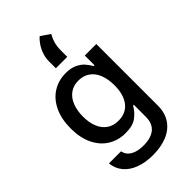

<svg xmlns="http://www.w3.org/2000/svg" viewBox="-304 -901 1197 1197"><g transform="rotate(-45 294.5 -302.0)"><path d="M54.7 51.8H161.1Q168.5 88.4 201.2 107.2Q233.9 126 287.1 126Q351.6 126 387.2 97.2Q422.9 68.4 422.9 7.8V-96.7H416Q396 -60.1 361.1 -33.9Q326.2 -7.8 261.7 -7.8Q198.7 -7.8 148.2 -38.6Q97.7 -69.3 68.8 -128.9Q40 -188.5 40 -270.5Q40 -353 68.6 -413.3Q97.2 -473.6 147.7 -505.4Q198.2 -537.1 262.7 -537.1Q308.1 -537.1 338.6 -522.2Q369.1 -507.3 385.7 -488Q402.3 -468.8 417 -444.3H423.8V-530.3H525.4V11.7Q525.4 77.6 494.6 122.1Q463.9 166.5 410.2 188.2Q356.4 210 286.1 210Q219.7 210 169.2 190.9Q118.7 171.9 89.1 136.2Q59.6 100.6 54.7 51.8ZM423.8 -268.6Q423.8 -322.8 407.7 -363.3Q391.6 -403.8 360.4 -426Q329.1 -448.2 285.2 -448.2Q240.2 -448.2 209 -425Q177.7 -401.9 162.1 -361.1Q146.5 -320.3 146.5 -268.6Q146.5 -216.3 162.4 -177Q178.2 -137.7 209.5 -115.7Q240.7 -93.8 285.2 -93.8Q351.6 -93.8 387.7 -139.9Q423.8 -186 423.8 -268.6ZM310.5 -814.5 371.1 -773.4Q356 -747.1 348.4 -719.5Q340.8 -691.9 340.8 -659.2V-601.6H240.2V-664.1Q240.2 -693.8 250.5 -723.4Q260.7 -752.9 277.1 -776.9Q293.5 -800.8 310.5 -814.5Z"/></g></svg>

Font: WEMIX Pretendard Medium
Style: Regular
Weight: 500
Designer: Base glyphs from Inter by Rasmus Andersson; Hangeul glyphs from Noto Sans CJK(Source Han Sans) by Jang Soo-young and Kan
Foundry: Kil Hyung-jin
Version: Version 1.000